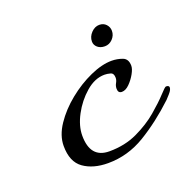

<svg xmlns="http://www.w3.org/2000/svg" viewBox="-76 -436 533 521"><g transform="rotate(-20 190.5 -175.5)"><path d="M154 5Q111 5 83.5 -14.5Q56 -34 56 -80Q56 -110 76.5 -140.5Q97 -171 128.5 -196.5Q160 -222 194.5 -237.5Q229 -253 257 -253Q273 -253 288 -247.5Q303 -242 303 -222Q303 -213 295.5 -199.5Q288 -186 277 -175Q266 -164 255 -164Q244 -164 244 -177Q244 -185 248 -192Q252 -199 252 -206Q252 -219 243 -221.5Q234 -224 226 -224Q198 -224 172 -201.5Q146 -179 129.5 -148Q113 -117 113 -89Q113 -24 168 -24Q213 -24 249 -41Q285 -58 311.5 -80.5Q338 -103 353.5 -120Q369 -137 372 -137Q381 -137 381 -131Q381 -127 378 -122Q377 -120 371.5 -113.5Q366 -107 361 -102Q312 -56 261.5 -25.5Q211 5 154 5ZM254 -296Q241 -296 233 -303Q225 -310 225 -320Q225 -334 235.5 -345Q246 -356 259 -356Q271 -356 278.5 -348Q286 -340 286 -329Q286 -316 276.5 -306Q267 -296 254 -296Z"/></g></svg>

Font: Corinthia
Style: Bold
Weight: 700
Designer: Robert E. Leuschke
Foundry: Robert E. Leuschke
Version: Version 1.013; ttfautohint (v1.8.3)